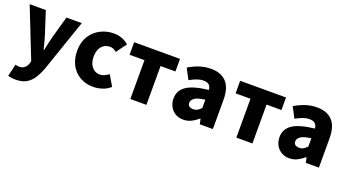

<svg xmlns="http://www.w3.org/2000/svg" viewBox="-58 -1181 3604 1998"><g transform="rotate(20 1744.5 -182.0)"><path d="M143 219Q115 219 96 216Q77 213 59 208L91 73Q99 74 109 77Q119 80 129 80Q170 80 192 61Q214 42 224 12L232 -17L14 -569H193L269 -333Q282 -294 292 -254Q302 -214 313 -172H318Q326 -213 335.5 -253Q345 -293 355 -333L421 -569H591L395 1Q368 74 335 122.5Q302 171 256.5 195Q211 219 143 219Z M927 14Q847 14 783 -21.5Q719 -57 681.5 -124Q644 -191 644 -285Q644 -379 685.5 -445.5Q727 -512 795.5 -547.5Q864 -583 943 -583Q995 -583 1036 -566.5Q1077 -550 1109 -522L1026 -409Q989 -439 954 -439Q895 -439 860.5 -397.5Q826 -356 826 -285Q826 -214 860.5 -172Q895 -130 947 -130Q974 -130 999 -141.5Q1024 -153 1046 -170L1115 -53Q1073 -16 1022.5 -1Q972 14 927 14Z M1336 0V-430H1171V-569H1679V-430H1514V0Z M1925 14Q1873 14 1835 -9.5Q1797 -33 1776.5 -72.5Q1756 -112 1756 -159Q1756 -249 1831 -299.5Q1906 -350 2072 -368Q2069 -403 2049.5 -422Q2030 -441 1986 -441Q1952 -441 1916 -428Q1880 -415 1837 -391L1775 -508Q1831 -542 1892 -562.5Q1953 -583 2020 -583Q2130 -583 2190 -520Q2250 -457 2250 -323V0H2105L2093 -57H2088Q2053 -26 2012.5 -6Q1972 14 1925 14ZM1986 -124Q2013 -124 2033 -136Q2053 -148 2072 -169V-260Q1989 -250 1957 -226.5Q1925 -203 1925 -173Q1925 -148 1941.5 -136Q1958 -124 1986 -124Z M2510 0V-430H2345V-569H2853V-430H2688V0Z M3099 14Q3047 14 3009 -9.5Q2971 -33 2950.5 -72.5Q2930 -112 2930 -159Q2930 -249 3005 -299.5Q3080 -350 3246 -368Q3243 -403 3223.5 -422Q3204 -441 3160 -441Q3126 -441 3090 -428Q3054 -415 3011 -391L2949 -508Q3005 -542 3066 -562.5Q3127 -583 3194 -583Q3304 -583 3364 -520Q3424 -457 3424 -323V0H3279L3267 -57H3262Q3227 -26 3186.5 -6Q3146 14 3099 14ZM3160 -124Q3187 -124 3207 -136Q3227 -148 3246 -169V-260Q3163 -250 3131 -226.5Q3099 -203 3099 -173Q3099 -148 3115.5 -136Q3132 -124 3160 -124Z"/></g></svg>

Font: Source Han Sans TC Heavy
Style: Regular
Weight: 900
Designer: Ryoko NISHIZUKA Ë•øÂ°öÊ∂ºÂ≠ê (kana, bopomofo & ideographs); Paul D. Hunt (Latin, Greek & Cyrillic); Sandoll Communicatio
Foundry: Adobe
Version: Version 2.004;hotconv 1.0.118;makeotfexe 2.5.65603